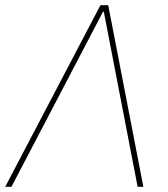

<svg xmlns="http://www.w3.org/2000/svg" viewBox="-32 -718 646 738"><path d="M354 -698H384L519 0H497L367 -673H364L12 0H-12Z"/></svg>

Font: IBM Plex Sans Thin
Style: Italic
Weight: 100
Italic angle: -11.31°
Designer: Mike Abbink, Paul van der Laan, Pieter van Rosmalen
Foundry: Bold Monday
Version: Version 3.0